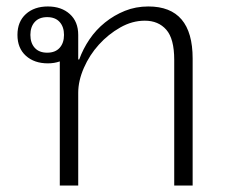

<svg xmlns="http://www.w3.org/2000/svg" viewBox="-20 -574 723 594"><path d="M165 -384Q148 -378 128 -378Q86 -378 60 -401.5Q34 -425 34 -466Q34 -507 60 -530.5Q86 -554 128 -554Q170 -554 196 -530.5Q222 -507 222 -466V-390H225Q237 -423 257 -452.5Q277 -482 305 -504.5Q333 -527 366.5 -540.5Q400 -554 439 -554Q576 -554 576 -393V0H519V-389Q519 -454 494.5 -482Q470 -510 428 -510Q389 -510 352 -489Q315 -468 286 -436Q257 -404 239.5 -364Q222 -324 222 -287V0H165ZM126 -411Q151 -411 164.5 -426Q178 -441 178 -466Q178 -491 164.5 -506Q151 -521 126 -521Q101 -521 87.5 -506Q74 -491 74 -466Q74 -441 87.5 -426Q101 -411 126 -411Z"/></svg>

Font: IBM Plex Sans Thai Looped Light
Style: Regular
Weight: 300
Designer: Mike Abbink, Paul van der Laan, Pieter van Rosmalen, Ben Mitchell, Mark Frömberg
Foundry: Bold Monday
Version: Version 1.1